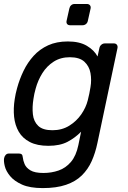

<svg xmlns="http://www.w3.org/2000/svg" viewBox="-39 -742 654 982"><path d="M179.5 220Q113.9 220 73.9 202.2Q33.9 184.3 12.8 158.7Q-8.4 133.1 -14.6 107.6Q-20.8 82.2 -18 67Q-16 56.8 -9.7 50Q-3.3 43.3 6.1 43.3H58.1Q66.6 43.3 71.6 47.1Q76.6 51 77.8 64.1Q79.2 78.6 86.8 97.2Q94.5 115.8 116.5 129.2Q138.6 142.7 183.1 142.7Q224.1 142.7 260.6 130.1Q297.1 117.5 323.8 86.2Q350.4 54.9 361.8 0L375.8 -68.4Q345.3 -37.1 306.3 -16.6Q267.3 3.8 208.6 3.8Q151.1 3.8 113.8 -15.5Q76.4 -34.8 57 -68.2Q37.6 -101.6 33.1 -144.6Q28.7 -187.6 36.3 -235.2Q38.4 -250.2 41.3 -262.7Q44.1 -275.2 48.1 -290.2Q60.8 -337.1 81.5 -379.7Q102.1 -422.4 133.1 -456.5Q164.1 -490.6 207.3 -510.3Q250.4 -530 308 -530Q367.6 -530 405.2 -507.7Q442.8 -485.5 459.9 -453.1L469.4 -496.3Q471.4 -506.4 479.3 -513.2Q487.3 -520 497.5 -520H543.3Q553.5 -520 558.7 -513.2Q563.9 -506.4 561.9 -496.3L459.4 -11.3Q448.9 39.5 430.1 81.7Q411.4 123.8 379.5 155.2Q347.7 186.5 298.7 203.2Q249.8 220 179.5 220ZM229.2 -75.9Q277.9 -75.9 315.1 -99Q352.3 -122.1 376.5 -157Q400.6 -192 409.7 -228.3Q413.3 -242 417.7 -262.7Q422.1 -283.4 423.9 -296.9Q430 -333.3 423.8 -368.2Q417.5 -403.2 392.7 -426.3Q367.8 -449.3 318.3 -449.3Q271.1 -449.3 235.9 -426.9Q200.7 -404.4 177.8 -367.9Q154.9 -331.3 143.4 -288.9Q139.7 -275.4 136.8 -262.7Q133.9 -250 132.1 -236.3Q125.2 -193.9 129.2 -157.4Q133.1 -120.8 156.3 -98.4Q179.6 -75.9 229.2 -75.9ZM319.5 -612.9Q309.5 -612.9 304.5 -619Q299.5 -625.1 301.5 -635.1L315.7 -698.6Q317.7 -708.6 324.9 -715.1Q332.1 -721.6 342.1 -721.6H405.6Q415.6 -721.6 421 -715.1Q426.4 -708.6 424.4 -698.6L410.2 -635.1Q408.2 -625.1 400.7 -619Q393.1 -612.9 383.1 -612.9Z"/></svg>

Font: Rubik Light
Style: Italic
Weight: 300
Italic angle: -12°
Designer: Hubert and Fischer
Foundry: Hubert and Fischer
Version: Version 2.300;gftools[0.9.30]